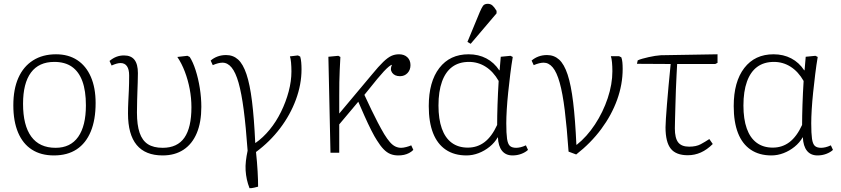

<svg xmlns="http://www.w3.org/2000/svg" viewBox="-20 -802 4417 1008"><path d="M263 14Q195 14 147.5 -16.5Q100 -47 75 -106Q50 -165 50 -249Q50 -334 76.5 -393.5Q103 -453 153.5 -485Q204 -517 274 -517Q339 -517 385.5 -486.5Q432 -456 457 -398.5Q482 -341 482 -261Q482 -173 456.5 -111.5Q431 -50 382.5 -18Q334 14 263 14ZM272 -26Q350 -26 390.5 -83.5Q431 -141 431 -249Q431 -325 412.5 -375.5Q394 -426 357.5 -451.5Q321 -477 265 -477Q184 -477 142.5 -421Q101 -365 101 -257Q101 -144 144 -85Q187 -26 272 -26Z M834 14Q743 14 697.5 -41Q652 -96 652 -206Q652 -238 653.5 -267Q655 -296 656.5 -329Q658 -362 658 -406Q658 -438 646.5 -454.5Q635 -471 613 -471Q603 -471 591 -467.5Q579 -464 566 -458L555 -482Q573 -497 591.5 -504Q610 -511 631 -511Q668 -511 686 -488Q704 -465 704 -418Q704 -390 703 -368Q702 -346 701.5 -324.5Q701 -303 700 -276Q699 -249 699 -211Q699 -146 713 -105Q727 -64 756.5 -45Q786 -26 834 -26Q911 -26 948 -79Q985 -132 985 -239Q985 -287 976 -334.5Q967 -382 950.5 -425.5Q934 -469 911 -503L964 -509L976 -503Q993 -477 1007 -433.5Q1021 -390 1029 -339.5Q1037 -289 1037 -241Q1037 -160 1013 -103Q989 -46 943.5 -16Q898 14 834 14Z M1290 186Q1281 163 1276 140Q1271 117 1269.5 93Q1268 69 1271 43Q1274 17 1280 -11Q1271 -137 1259.5 -225Q1248 -313 1232.5 -367.5Q1217 -422 1196 -447.5Q1175 -473 1148 -473Q1127 -473 1097 -460L1086 -484Q1102 -498 1122.5 -505.5Q1143 -513 1167 -513Q1204 -513 1230 -489.5Q1256 -466 1274 -412.5Q1292 -359 1303 -270.5Q1314 -182 1320 -52H1322Q1361 -79 1395.5 -121Q1430 -163 1455.5 -215Q1481 -267 1495.5 -321.5Q1510 -376 1510 -427Q1510 -452 1508 -474Q1506 -496 1502 -506L1544 -511L1556 -505Q1560 -492 1561.5 -474.5Q1563 -457 1563 -438Q1563 -359 1533.5 -279Q1504 -199 1450.5 -128.5Q1397 -58 1324 -4Q1327 22 1329 48Q1331 74 1332.5 98Q1334 122 1334.5 142.5Q1335 163 1335 178Q1323 181 1315 183Q1307 185 1301.5 185.5Q1296 186 1290 186Z M2071 14Q2048 14 2029.5 6.5Q2011 -1 1994 -18.5Q1977 -36 1959 -65Q1947 -83 1929.5 -117.5Q1912 -152 1894 -192.5Q1876 -233 1861 -268L1761 -149V0H1715L1704 -504L1756 -509L1767 -503Q1765 -464 1763.5 -433Q1762 -402 1761.5 -370.5Q1761 -339 1761 -299.5Q1761 -260 1761 -206L1932 -410Q1968 -454 1992 -477Q2016 -500 2034.5 -508.5Q2053 -517 2075 -517Q2102 -517 2118.5 -501.5Q2135 -486 2135 -460Q2135 -435 2119.5 -418.5Q2104 -402 2080 -402Q2052 -402 2039 -420Q2026 -438 2038 -462Q2032 -461 2021 -452Q2010 -443 1995 -427Q1980 -411 1961 -388L1893 -304Q1912 -263 1929.5 -226.5Q1947 -190 1963.5 -158.5Q1980 -127 1997 -98Q2013 -72 2027 -56Q2041 -40 2055.5 -33Q2070 -26 2086 -26Q2097 -26 2112.5 -30Q2128 -34 2139 -39L2150 -15Q2140 -5 2127.5 1.5Q2115 8 2101 11Q2087 14 2071 14Z M2429 14Q2365 14 2320.5 -16Q2276 -46 2253.5 -103.5Q2231 -161 2231 -245Q2231 -373 2286.5 -445Q2342 -517 2440 -517Q2492 -517 2533 -495.5Q2574 -474 2601 -433H2603L2609 -504L2660 -509L2672 -503Q2665 -462 2659 -413.5Q2653 -365 2648 -317Q2643 -269 2640.5 -227Q2638 -185 2638 -155Q2638 -101 2642 -73.5Q2646 -46 2657 -36Q2668 -26 2690 -26Q2700 -26 2713 -29Q2726 -32 2741 -39L2752 -15Q2738 -2 2716.5 6Q2695 14 2671 14Q2635 14 2615.5 -10.5Q2596 -35 2594 -81H2593Q2577 -53 2550.5 -31.5Q2524 -10 2492.5 2Q2461 14 2429 14ZM2436 -27Q2486 -27 2524 -56Q2562 -85 2590 -146Q2590 -169 2590.5 -195.5Q2591 -222 2592 -252Q2593 -282 2594.5 -313.5Q2596 -345 2598 -377Q2570 -426 2530 -451.5Q2490 -477 2442 -477Q2390 -477 2354.5 -451Q2319 -425 2300.5 -373.5Q2282 -322 2282 -248Q2282 -177 2299.5 -127.5Q2317 -78 2351.5 -52.5Q2386 -27 2436 -27ZM2451 -572 2434 -582 2499 -739Q2508 -760 2515.5 -771Q2523 -782 2541 -782Q2555 -782 2565 -773.5Q2575 -765 2587 -745V-732Z M3005 9 2965 -6Q2956 -134 2945 -223Q2934 -312 2918.5 -367.5Q2903 -423 2882 -448Q2861 -473 2834 -473Q2813 -473 2782 -460L2771 -484Q2787 -498 2807.5 -505.5Q2828 -513 2852 -513Q2889 -513 2915.5 -489Q2942 -465 2960 -410.5Q2978 -356 2989 -265.5Q3000 -175 3006 -42H3008Q3061 -84 3103.5 -148.5Q3146 -213 3170.5 -286.5Q3195 -360 3195 -428Q3195 -453 3193 -474.5Q3191 -496 3187 -507H3230L3242 -501Q3246 -490 3247.5 -475Q3249 -460 3249 -440Q3249 -359 3220 -278.5Q3191 -198 3136.5 -124.5Q3082 -51 3005 9Z M3591 13Q3529 13 3501.5 -21.5Q3474 -56 3474 -134Q3474 -148 3476 -179Q3478 -210 3481.5 -254Q3485 -298 3490 -352Q3495 -406 3501 -466L3324 -467L3328 -485Q3338 -490 3353 -494Q3368 -498 3385 -502Q3402 -506 3418.5 -508.5Q3435 -511 3449 -512L3747 -517V-472L3735 -466H3535Q3534 -444 3532 -409Q3530 -374 3528.5 -332.5Q3527 -291 3526 -251Q3525 -211 3524 -178Q3523 -145 3523 -128Q3523 -77 3540.5 -54.5Q3558 -32 3598 -32Q3635 -32 3659 -45Q3683 -58 3704 -72L3722 -46Q3692 -16 3659.5 -1.5Q3627 13 3591 13Z M4030 14Q3966 14 3921.5 -16Q3877 -46 3854.5 -103.5Q3832 -161 3832 -245Q3832 -373 3887.5 -445Q3943 -517 4041 -517Q4093 -517 4134 -495.5Q4175 -474 4202 -433H4204L4210 -504L4261 -509L4273 -503Q4266 -462 4260 -413.5Q4254 -365 4249 -317Q4244 -269 4241.5 -227Q4239 -185 4239 -155Q4239 -101 4243 -73.5Q4247 -46 4258 -36Q4269 -26 4291 -26Q4301 -26 4314 -29Q4327 -32 4342 -39L4353 -15Q4339 -2 4317.5 6Q4296 14 4272 14Q4236 14 4216.5 -10.5Q4197 -35 4195 -81H4194Q4178 -53 4151.5 -31.5Q4125 -10 4093.5 2Q4062 14 4030 14ZM4037 -27Q4087 -27 4125 -56Q4163 -85 4191 -146Q4191 -169 4191.5 -195.5Q4192 -222 4193 -252Q4194 -282 4195.5 -313.5Q4197 -345 4199 -377Q4171 -426 4131 -451.5Q4091 -477 4043 -477Q3991 -477 3955.5 -451Q3920 -425 3901.5 -373.5Q3883 -322 3883 -248Q3883 -177 3900.5 -127.5Q3918 -78 3952.5 -52.5Q3987 -27 4037 -27Z"/></svg>

Font: Literata ExtraLight
Style: Regular
Weight: 250
Designer: Latin by Veronika Burian and Jose Scaglione. Greek by Irene Vlachou. Cyrillic by Vera Evstafieva.
Foundry: TypeTogether
Version: Version 3.103;gftools[0.9.29]